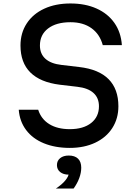

<svg xmlns="http://www.w3.org/2000/svg" viewBox="-20 -836 790 1106"><path d="M382 -92Q460 -92 505 -127.5Q550 -163 550 -224Q550 -272 518.5 -300.5Q487 -329 426 -336L324 -348Q212 -362 155 -418.5Q98 -475 98 -574Q98 -646 134 -701Q170 -756 235 -786Q300 -816 386 -816Q471 -816 536 -787Q601 -758 639 -704Q677 -650 682 -576H572Q555 -639 507 -673.5Q459 -708 386 -708Q304 -708 257 -672Q210 -636 210 -574Q210 -526 241.5 -497.5Q273 -469 334 -462L436 -450Q549 -437 605.5 -380Q662 -323 662 -224Q662 -153 627 -98.5Q592 -44 528.5 -14Q465 16 382 16Q298 16 233 -10.5Q168 -37 130.5 -87Q93 -137 88 -204H200Q217 -150 264 -121Q311 -92 382 -92ZM308 115Q308 90 326.5 75Q345 60 376 60Q407 60 425.5 75Q444 90 444 115Q444 140 425.5 155Q407 170 376 170Q345 170 326.5 155Q308 140 308 115ZM376 162V60Q411 60 429.5 78Q448 96 448 130Q448 159 436.5 190Q425 221 404 250H302Q337 227 356.5 203Q376 179 376 162Z"/></svg>

Font: Martian Mono Custom sWd Rg
Style: Regular
Weight: 400
Width: 6
Monospace: yes
Designer: Alex Havermale
Foundry: Evil Martians
Version: Version 1.000